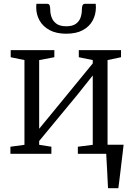

<svg xmlns="http://www.w3.org/2000/svg" viewBox="-20 -805 690 1005"><path d="M545.5 180Q544 157 543 133.5Q542 110 540.8 87Q539.5 64 538.2 41.8Q537 19.5 536 -0.5L490.5 -47.5H627Q624.5 -25 621.8 -2.2Q619 20.5 616.2 43.5Q613.5 66.5 610.8 89.5Q608 112.5 605.2 135.2Q602.5 158 599.5 180ZM34.5 0V-37L108 -47V-490.5L36 -505.5V-542.5H264.5V-505.5L185 -490.5V-131L259 -221L465.5 -473V-490.5L392.5 -505.5V-542.5H613.5V-505.5L543 -490.5V-47L615.5 -37V0H387.5V-37L465.5 -47V-410L385.5 -309.5L185 -67V-47L249 -37V0ZM227 -785Q237.5 -785 240.2 -775.5Q243 -766 243 -754Q243 -734 250.2 -714Q257.5 -694 275.5 -680.8Q293.5 -667.5 327.5 -667.5Q360 -667.5 377.8 -680.8Q395.5 -694 402 -714Q408.5 -734 408.5 -754Q408.5 -766 411.5 -775.5Q414.5 -785 424.5 -785H481Q481 -780.5 481.5 -776Q482 -771.5 482 -767Q482 -729 465 -697.5Q448 -666 413.5 -647.2Q379 -628.5 326.5 -628.5Q275 -628.5 240 -647.2Q205 -666 187.2 -697.5Q169.5 -729 169.5 -767Q169.5 -771.5 170 -776Q170.5 -780.5 170.5 -785Z"/></svg>

Font: Merriweather 48pt Light
Style: Regular
Weight: 300
Version: Version 2.100